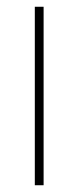

<svg xmlns="http://www.w3.org/2000/svg" viewBox="-20 -548 232 568"><path d="M109 0V-528H83V0Z"/></svg>

Font: Noto Sans Georgian SemiCondensed Thin
Style: Regular
Weight: 100
Width: 4
Designer: Monotype Design Team, Akaki Razmadze
Foundry: Google LLC
Version: Version 2.005